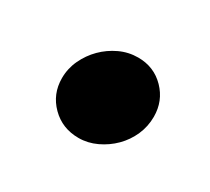

<svg xmlns="http://www.w3.org/2000/svg" viewBox="-53 -448 356 326"><g transform="rotate(30 125.0 -285.5)"><path d="M47 -201ZM142 -370Q173 -370 194 -348.5Q215 -327 215 -296Q215 -277 207.5 -260Q200 -243 187 -230Q174 -217 157 -209Q140 -201 122 -201Q90 -201 68.5 -222.5Q47 -244 47 -275Q47 -294 55 -311Q63 -328 76 -341Q89 -354 106 -362Q123 -370 142 -370Z"/></g></svg>

Font: Rosa Sans
Style: Bold Italic
Weight: 700
Italic angle: -12°
Designer: Pentagram / MCKL
Foundry: Pentagram / MCKL
Version: Version 1.005;September 16, 2019;FontCreator 11.5.0.2425 64-